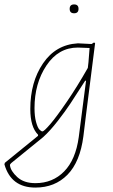

<svg xmlns="http://www.w3.org/2000/svg" viewBox="-78 -651 512 868"><path d="M237 -611Q237 -631 257 -631Q277 -631 277 -611Q277 -591 257 -591Q237 -591 237 -611ZM277 -455 336 -452 347 -459 352 -456 311 -133 299 -35Q284 81 227 139Q170 197 82 197Q-28 197 -58 92L-56 85L94 -37V-42Q59 -77 59 -158Q59 -280 116.5 -364.5Q174 -449 273 -455ZM78 -162Q78 -125 85 -99.5Q92 -74 100 -65.5Q108 -57 114 -57Q121 -57 149 -89.5Q177 -122 224.5 -191.5Q272 -261 319 -344L322 -370L327 -434L274 -436Q186 -436 132 -355Q78 -274 78 -162ZM82 177Q160 177 212 124Q264 71 278 -31L311 -286H307Q264 -219 241 -184Q218 -149 183 -104Q148 -59 117 -31L-27 86Q-33 91 -33 96Q-30 122 0 149.5Q30 177 82 177Z"/></svg>

Font: Alegreya Sans SC Thin
Style: Italic
Weight: 100
Italic angle: -7°
Designer: Juan Pablo del Peral
Foundry: Huerta Tipografica
Version: Version 2.007